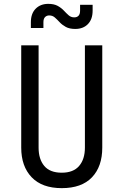

<svg xmlns="http://www.w3.org/2000/svg" viewBox="-20 -965 640 995"><path d="M300 10Q198 10 144 -46.5Q90 -103 90 -200V-730H180V-200Q180 -140 209.5 -105Q239 -70 300 -70Q360 -70 390 -105Q420 -140 420 -200V-730H510V-200Q510 -102 456.5 -46Q403 10 300 10ZM370 -815Q340 -815 321 -825.5Q302 -836 289 -850Q276 -864 264 -874.5Q252 -885 235 -885Q222 -885 213.5 -876.5Q205 -868 205 -850V-820H140V-850Q140 -895 165 -920Q190 -945 230 -945Q260 -945 279 -934.5Q298 -924 311 -910Q324 -896 336 -885.5Q348 -875 365 -875Q379 -875 387 -883.5Q395 -892 395 -910V-940H460V-910Q460 -865 435.5 -840Q411 -815 370 -815Z"/></svg>

Font: JetBrains Mono Zero
Style: Regular-Zero
Weight: 400
Designer: Philipp Nurullin, Konstantin Bulenkov
Foundry: JetBrains
Version: Version 2.211